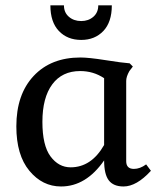

<svg xmlns="http://www.w3.org/2000/svg" viewBox="-20 -672 586 705"><path d="M390.6 -652.3H340.8Q340.8 -626 322.8 -610.4Q304.7 -594.7 278.3 -594.7Q251 -594.7 232.9 -610.4Q214.8 -626 214.8 -652.3H165Q165 -590.8 196.3 -558.1Q227.5 -525.4 278.3 -525.4Q328.1 -525.4 359.4 -558.1Q390.6 -590.8 390.6 -652.3ZM135.7 -224.6Q135.7 -313.5 171.9 -362.3Q208 -411.1 274.4 -411.1Q323.2 -411.1 362.3 -384.8V-139.6Q315.4 -57.6 239.3 -57.6Q195.3 -57.6 165.5 -97.7Q135.7 -137.7 135.7 -224.6ZM362.3 -83Q362.3 -32.2 379.4 -9.8Q396.5 12.7 433.6 12.7Q481.4 12.7 534.2 -44.9L516.6 -68.4Q494.1 -51.8 471.7 -51.8Q443.4 -51.8 443.4 -80.1V-375Q443.4 -390.6 455.1 -411.1L467.8 -427.7L456.1 -439.5Q428.7 -441.4 367.2 -451.2Q305.7 -460.9 275.4 -460.9Q167 -460.9 103.5 -393.1Q40 -325.2 40 -208Q40 -102.5 87.9 -44.9Q135.7 12.7 204.1 12.7Q295.9 12.7 362.3 -83Z"/></svg>

Font: Kurale
Style: Regular
Weight: 400
Version: 1.0; ttfautohint (v1.3)